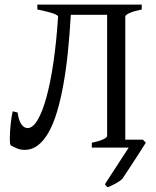

<svg xmlns="http://www.w3.org/2000/svg" viewBox="-20 -635 671 826"><path d="M284.7 -571.3Q279.8 -486.3 272 -410.4Q264.2 -334.5 252.4 -269.8Q240.7 -205.1 225.1 -153.3Q209.5 -101.6 189 -65.4Q168.5 -29.3 143.1 -9.8Q117.7 9.8 86.9 9.8Q67.4 9.8 51.8 2.9Q36.1 -3.9 26.4 -9.8Q23.9 -11.2 22.9 -20Q22 -28.8 22.2 -42Q22.5 -55.2 23.4 -71Q24.4 -86.9 26.1 -102.8Q27.8 -118.7 30 -132.8Q32.2 -147 34.7 -156.2L55.7 -150.9Q60.5 -115.7 72.3 -99.9Q84 -84 98.6 -84Q121.1 -84 141.8 -118.9Q162.6 -153.8 179.9 -217Q197.3 -280.3 210.2 -368.9Q223.1 -457.5 230 -565.4Q223.6 -573.2 199 -580.3Q174.3 -587.4 140.6 -594.2V-615.2H589.8V-594.2Q556.2 -587.4 537.6 -579.1Q519 -570.8 519 -564V-34.2H594.7L607.4 -21Q605 -17.6 598.1 -6.6Q591.3 4.4 581.5 19.5Q571.8 34.7 560.5 52Q549.3 69.3 538.8 85.2Q528.3 101.1 519.5 114.3Q510.7 127.4 506.3 134.3Q500.5 140.1 492.2 145.5Q483.9 150.9 475.1 155.8Q466.3 160.6 457.8 164.3Q449.2 168 442.9 170.9Q439.5 167.5 437.3 164.8Q435.1 162.1 431.2 157.7L533.7 0H375V-21Q408.2 -27.8 424.6 -35.9Q440.9 -43.9 440.9 -50.8V-571.3Z"/></svg>

Font: Gentium Plus
Style: Regular
Weight: 400
Designer: J. Victor Gaultney, Annie Olsen, Iska Routamaa
Foundry: SIL International
Version: Version 1.510